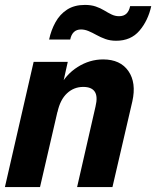

<svg xmlns="http://www.w3.org/2000/svg" viewBox="-26 -762 636 782"><path d="M-6 0 111 -510H250L226 -402H230L137 0ZM288 0 363 -328Q373 -369 360 -388.5Q347 -408 313 -408Q275 -408 247 -382Q219 -356 208 -305L214 -403Q241 -458 290 -489Q339 -520 394 -520Q464 -520 497 -472.5Q530 -425 513 -349L432 0ZM447 -596Q423 -596 403.5 -603Q384 -610 367 -619.5Q350 -629 334.5 -635.5Q319 -642 304 -642Q286 -642 275 -631.5Q264 -621 260 -601H174Q182 -639 200 -671.5Q218 -704 247.5 -723Q277 -742 320 -742Q345 -742 364 -735.5Q383 -729 398.5 -719.5Q414 -710 428.5 -703Q443 -696 459 -696Q478 -696 489 -706.5Q500 -717 504 -737H590Q577 -678 542 -637Q507 -596 447 -596Z"/></svg>

Font: Instrument Sans SemiCondensed
Style: Bold Italic
Weight: 700
Width: 4
Italic angle: -13°
Designer: Rodrigo Fuenzalida
Foundry: fragTYPE
Version: Version 1.000;gftools[0.9.28]